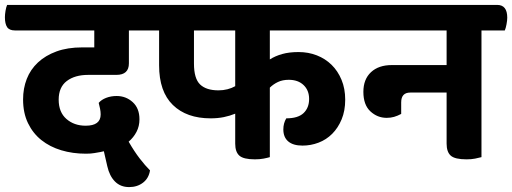

<svg xmlns="http://www.w3.org/2000/svg" viewBox="-57 -638 2086 782"><path d="M468 -514V-380Q468 -333 417 -333H302Q248 -333 215 -308Q182 -283 182 -232Q182 -181 213.5 -153.5Q245 -126 292 -126Q353 -126 353 -172Q353 -183 350.5 -195.5Q348 -208 345 -219Q356 -232 375.5 -239.5Q395 -247 418 -247Q456 -247 483.5 -222Q511 -197 511 -152Q511 -124 499 -101Q487 -78 467 -61Q490 -21 512 7.5Q534 36 554 56Q549 88 525.5 106Q502 124 469 124Q434 124 411.5 101.5Q389 79 380 39L366 -22L353 -19Q341 -17 327 -14.5Q313 -12 293 -12Q239 -12 192.5 -26Q146 -40 111.5 -67.5Q77 -95 57 -136.5Q37 -178 37 -233Q37 -278 52 -316.5Q67 -355 97.5 -383.5Q128 -412 173 -428.5Q218 -445 278 -445H327V-514H4Q-19 -514 -28 -527.5Q-37 -541 -37 -568Q-37 -579 -34.5 -594Q-32 -609 -28 -618H547Q588 -618 588 -566Q588 -555 585 -539Q582 -523 578 -514Z M1042 -514V-396Q1064 -410 1092.5 -418Q1121 -426 1159 -426Q1199 -426 1233.5 -412.5Q1268 -399 1293.5 -374Q1319 -349 1334 -313Q1349 -277 1349 -232Q1349 -187 1334.5 -152Q1320 -117 1296 -93Q1272 -69 1240.5 -57Q1209 -45 1175 -45Q1137 -45 1117 -62Q1097 -79 1097 -111Q1097 -136 1109 -156Q1157 -156 1179.5 -177.5Q1202 -199 1202 -235Q1202 -270 1179.5 -291.5Q1157 -313 1119 -313Q1094 -313 1075 -304Q1056 -295 1042 -281V2Q1032 5 1016.5 8Q1001 11 981 11Q935 11 918 -4Q901 -19 901 -53V-175Q879 -166 854.5 -161Q830 -156 801 -156Q703 -156 647 -210.5Q591 -265 591 -372V-514H542Q519 -514 510 -527.5Q501 -541 501 -568Q501 -579 503.5 -594Q506 -609 510 -618H1374Q1415 -618 1415 -566Q1415 -555 1412 -539Q1409 -523 1405 -514ZM833 -270Q852 -270 869.5 -274.5Q887 -279 901 -287V-514H733V-379Q733 -318 758 -294Q783 -270 833 -270Z M1904 -514V2Q1893 5 1878 8Q1863 11 1843 11Q1796 11 1779 -4Q1762 -19 1762 -53V-261H1614Q1577 -261 1577 -221V-174Q1562 -166 1548 -162Q1534 -158 1518 -158Q1480 -158 1451.5 -184.5Q1423 -211 1423 -264Q1423 -315 1454 -344Q1485 -373 1539 -373H1762V-514H1394Q1371 -514 1362 -527.5Q1353 -541 1353 -568Q1353 -579 1355.5 -594Q1358 -609 1362 -618H1968Q2009 -618 2009 -566Q2009 -555 2006 -539Q2003 -523 1999 -514Z"/></svg>

Font: Baloo 2
Style: Bold
Weight: 700
Designer: Sarang Kulkarni and Ek Type
Foundry: Ek Type
Version: Version 1.640;hotconv 1.0.111;makeotfexe 2.5.65597; ttfautoh